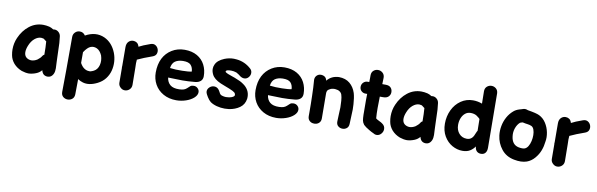

<svg xmlns="http://www.w3.org/2000/svg" viewBox="-56 -1269 6281 2021"><g transform="rotate(10 3084.5 -258.5)"><path d="M249 1Q288 -1 327 -17Q360 -30 383 -58Q391 -25 409.5 -12.5Q428 0 451 -1Q479 -2 496.5 -22.5Q514 -43 518 -72Q520 -86 520 -102Q519 -117 517 -167L515 -221Q512 -327 510 -371L503 -440Q500 -466 480.5 -484Q461 -502 436 -502L426 -501H421Q399 -516 376 -522Q341 -530 311 -530Q228 -530 163 -479Q98 -428 62 -345Q36 -286 36 -219Q36 -190 42 -159Q50 -112 84 -72Q119 -33 171 -13Q213 1 249 1ZM250 -140Q237 -140 222 -145Q174 -162 174 -216Q174 -247 190 -286Q210 -336 243.5 -364Q277 -392 313 -392Q322 -392 338 -388L347 -382L361 -371L371 -364Q376 -306 376 -222Q368 -219 362 -212L345 -188L330 -174Q320 -164 312 -159Q280 -140 250 -140Z M769 132Q770 45 771 -31Q798 -13 826 -5Q894 15 980 -28Q1030 -53 1060.5 -92.5Q1091 -132 1103.5 -179.5Q1116 -227 1113 -276Q1110 -325 1093 -369Q1053 -471 967 -511Q869 -555 761 -495Q740 -528 702 -528Q673 -528 652.5 -507.5Q632 -487 632 -458Q632 -43 629 130Q629 164 649.5 181.5Q670 199 697.5 199.5Q725 200 746.5 183Q768 166 769 132ZM866 -134Q842 -134 817 -150.5Q792 -167 772 -204V-319Q808 -374 841 -387Q874 -400 909 -384Q943 -368 965 -319Q983 -264 970 -215.5Q957 -167 918 -147Q881 -129 866 -134Z M1226 -21Q1248 1 1276 0Q1304 -1 1324.5 -20.5Q1345 -40 1345 -71Q1344 -186 1343 -249Q1340 -308 1344 -340Q1409 -371 1501 -403Q1532 -414 1540.5 -438Q1549 -462 1540.5 -486.5Q1532 -511 1510 -524.5Q1488 -538 1457 -527Q1377 -499 1337 -477Q1329 -506 1311.5 -517.5Q1294 -529 1273 -529Q1244 -529 1223.5 -508.5Q1203 -488 1203 -449Q1203 -359 1204 -248Q1202 -237 1204 -225Q1204 -168 1205 -69Q1205 -41 1226 -21Z M1826 9Q1878 9 1928.5 -8Q1979 -25 2011 -54Q2043 -83 2043 -115Q2043 -138 2025.5 -155.5Q2008 -173 1982 -173Q1959 -173 1946 -162.5Q1933 -152 1918 -137Q1904 -124 1886 -117.5Q1868 -111 1838 -110Q1772 -108 1739.5 -135.5Q1707 -163 1701 -212L1736 -211Q1799 -208 1854 -208Q1912 -208 1987 -215Q2024 -218 2046 -237Q2068 -256 2068 -290Q2068 -357 2040 -411.5Q2012 -466 1957 -498Q1901 -530 1823 -530Q1747 -530 1687 -493Q1627 -456 1595 -393Q1563 -329 1563 -242Q1563 -173 1594.5 -116Q1626 -59 1686 -25Q1746 9 1826 9ZM1703 -314Q1710 -366 1742 -388Q1774 -410 1825 -411Q1886 -412 1909.5 -386Q1933 -360 1935 -317Q1903 -309 1834 -308Q1762 -306 1703 -314Z M2343 7Q2367 7 2389 4Q2455 -6 2502.5 -40Q2550 -74 2559 -136Q2560 -143 2560 -156Q2560 -196 2541 -228.5Q2522 -261 2489 -283Q2468 -298 2449 -307Q2429 -315 2413 -322Q2389 -333 2366 -340Q2332 -351 2314 -359Q2299 -366 2293 -370Q2286 -374 2286 -380Q2286 -389 2299 -394Q2317 -399 2342 -399Q2369 -399 2399 -389Q2407 -386 2424 -374L2448 -356Q2469 -342 2490 -342Q2517 -342 2535.5 -363Q2554 -384 2554 -410Q2554 -438 2533 -456Q2467 -516 2379 -525Q2359 -527 2349 -527Q2298 -527 2250 -508Q2177 -478 2157 -429Q2147 -408 2147 -384Q2147 -355 2162 -325Q2184 -279 2257 -247Q2273 -239 2310 -226L2354 -209Q2401 -190 2414 -178Q2425 -167 2425 -155V-151Q2423 -129 2370 -118Q2349 -115 2335 -115Q2316 -115 2290 -123Q2273 -130 2267 -142L2261 -154L2249 -174Q2229 -204 2195 -204Q2168 -204 2146.5 -184.5Q2125 -165 2125 -139Q2125 -125 2134 -108L2143 -92L2150 -80Q2167 -52 2188 -35Q2216 -15 2257.5 -4Q2299 7 2343 7Z M2893 9Q2945 9 2995.5 -8Q3046 -25 3078 -54Q3110 -83 3110 -115Q3110 -138 3092.5 -155.5Q3075 -173 3049 -173Q3026 -173 3013 -162.5Q3000 -152 2985 -137Q2971 -124 2953 -117.5Q2935 -111 2905 -110Q2839 -108 2806.5 -135.5Q2774 -163 2768 -212L2803 -211Q2866 -208 2921 -208Q2979 -208 3054 -215Q3091 -218 3113 -237Q3135 -256 3135 -290Q3135 -357 3107 -411.5Q3079 -466 3024 -498Q2968 -530 2890 -530Q2814 -530 2754 -493Q2694 -456 2662 -393Q2630 -329 2630 -242Q2630 -173 2661.5 -116Q2693 -59 2753 -25Q2813 9 2893 9ZM2770 -314Q2777 -366 2809 -388Q2841 -410 2892 -411Q2953 -412 2976.5 -386Q3000 -360 3002 -317Q2970 -309 2901 -308Q2829 -306 2770 -314Z M3667 -63Q3667 -84 3669.5 -127.5Q3672 -171 3673 -218Q3673 -241 3671 -273Q3669 -305 3664.5 -336.5Q3660 -368 3653 -391Q3633 -453 3588 -490.5Q3543 -528 3472 -529Q3391 -526 3345 -468Q3336 -517 3282 -520Q3252 -520 3233 -498.5Q3214 -477 3219 -441Q3222 -413 3223.5 -372.5Q3225 -332 3226.5 -286.5Q3228 -241 3228.5 -198Q3229 -155 3229 -121Q3229 -87 3229 -70Q3229 -42 3243 -25.5Q3257 -9 3278 -3.5Q3299 2 3320 -3.5Q3341 -9 3355 -25.5Q3369 -42 3369 -70Q3369 -117 3368 -208Q3367 -298 3367 -333Q3367 -342 3367.5 -346.5Q3368 -351 3372 -364Q3383 -381 3406.5 -390.5Q3430 -400 3458 -397Q3485 -395 3503 -382.5Q3521 -370 3527 -351Q3535 -327 3538 -287.5Q3541 -248 3541 -218Q3540 -178 3537.5 -135.5Q3535 -93 3535 -67Q3534 -35 3553 -18Q3572 -1 3598.5 0Q3625 1 3645.5 -15Q3666 -31 3667 -63Z M3966 2Q3994 2 4014 -20.5Q4034 -43 4034 -71Q4034 -106 4003 -127Q3990 -137 3972 -145L3964 -149L3955 -154L3947 -158L3937 -165Q3936 -165 3932 -169Q3928 -216 3928 -280Q3928 -319 3929 -340Q3930 -360 3930 -401H3967Q4004 -401 4023 -420.5Q4042 -440 4042 -468Q4042 -497 4024 -516Q4006 -535 3970 -535H3933L3935 -603Q3935 -636 3913.5 -655Q3892 -674 3864 -674Q3837 -674 3816.5 -656.5Q3796 -639 3795 -607V-576L3794 -533H3776Q3751 -533 3732 -514.5Q3713 -496 3713 -468Q3713 -441 3731.5 -423.5Q3750 -406 3775 -406H3794Q3793 -384 3793 -341Q3793 -235 3794 -206V-186Q3795 -144 3799 -122.5Q3803 -101 3820 -79Q3840 -59 3880 -36L3906 -21Q3916 -15 3927 -11Q3946 2 3966 2Z M4291 1Q4330 -1 4369 -17Q4402 -30 4425 -58Q4433 -25 4451.5 -12.5Q4470 0 4493 -1Q4521 -2 4538.5 -22.5Q4556 -43 4560 -72Q4562 -86 4562 -102Q4561 -117 4559 -167L4557 -221Q4554 -327 4552 -371L4545 -440Q4542 -466 4522.5 -484Q4503 -502 4478 -502L4468 -501H4463Q4441 -516 4418 -522Q4383 -530 4353 -530Q4270 -530 4205 -479Q4140 -428 4104 -345Q4078 -286 4078 -219Q4078 -190 4084 -159Q4092 -112 4126 -72Q4161 -33 4213 -13Q4255 1 4291 1ZM4292 -140Q4279 -140 4264 -145Q4216 -162 4216 -216Q4216 -247 4232 -286Q4252 -336 4285.5 -364Q4319 -392 4355 -392Q4364 -392 4380 -388L4389 -382L4403 -371L4413 -364Q4418 -306 4418 -222Q4410 -219 4404 -212L4387 -188L4372 -174Q4362 -164 4354 -159Q4322 -140 4292 -140Z M4884 10Q4932 10 4963.5 -9Q4995 -28 5017 -60Q5020 -26 5037.5 -9.5Q5055 7 5082 7Q5112 7 5128.5 -12.5Q5145 -32 5145 -68Q5145 -158 5140 -649Q5139 -681 5118 -699Q5097 -717 5070 -717Q5042 -717 5021 -698.5Q5000 -680 5000 -647Q5001 -632 5002 -515Q4955 -533 4904 -533Q4833 -533 4775.5 -493.5Q4718 -454 4686 -387Q4654 -320 4654 -241Q4654 -164 4687.5 -107Q4721 -50 4774 -20Q4827 10 4884 10ZM4909 -123Q4857 -123 4825 -159.5Q4793 -196 4793 -252Q4793 -292 4806.5 -325Q4820 -358 4844.5 -378Q4869 -398 4903 -398Q4942 -398 4968 -381Q4983 -370 4993 -362Q5002 -353 5004 -351Q5004 -311 5006 -225Q5001 -220 4994 -202Q4980 -162 4962 -144Q4941 -123 4909 -123Z M5436 7Q5516 23 5573 3Q5620 -14 5655 -55Q5690 -96 5707 -142Q5724 -187 5729 -236Q5738 -283 5727.5 -336Q5717 -389 5688.5 -433.5Q5660 -478 5615 -500Q5583 -516 5489 -531Q5461 -544 5433 -533Q5429 -531 5421 -529Q5401 -523 5400 -523Q5364 -512 5341 -492Q5302 -459 5277.5 -414Q5253 -369 5243.5 -318Q5234 -267 5240 -217Q5250 -136 5300 -73Q5349 -10 5436 7ZM5462 -129Q5389 -144 5379 -233Q5373 -278 5388 -320Q5403 -362 5431 -386L5441 -390Q5442 -390 5459 -395Q5488 -388 5511.5 -385.5Q5535 -383 5555 -374Q5573 -365 5582 -340Q5591 -315 5591.5 -282.5Q5592 -250 5584.5 -217.5Q5577 -185 5562.5 -161Q5548 -137 5527 -129Q5505 -121 5462 -129Z M5848 -21Q5870 1 5898 0Q5926 -1 5946.5 -20.5Q5967 -40 5967 -71Q5966 -186 5965 -249Q5962 -308 5966 -340Q6031 -371 6123 -403Q6154 -414 6162.5 -438Q6171 -462 6162.5 -486.5Q6154 -511 6132 -524.5Q6110 -538 6079 -527Q5999 -499 5959 -477Q5951 -506 5933.5 -517.5Q5916 -529 5895 -529Q5866 -529 5845.5 -508.5Q5825 -488 5825 -449Q5825 -359 5826 -248Q5824 -237 5826 -225Q5826 -168 5827 -69Q5827 -41 5848 -21Z"/></g></svg>

Font: Balsamiq Sans
Style: Bold
Weight: 700
Designer: Michael Angeles
Foundry: Balsamiq SRL
Version: Version 1.020; ttfautohint (v1.8.4.7-5d5b);gftools[0.9.26]